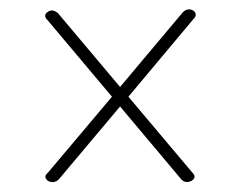

<svg xmlns="http://www.w3.org/2000/svg" viewBox="-20 -541 506 403"><path d="M80.5 -161.5Q70 -170 80.5 -178.5L215 -338L80 -498.5Q69 -509 81 -516.5Q90.5 -523 102 -513L232 -358.5L364 -515.5Q374 -525 385.5 -519Q396 -510.5 386 -501L249.5 -338L383.5 -179Q393.5 -169.5 383 -162Q370 -155 361 -164L232 -317.5L103 -164Q92.5 -155 80.5 -161.5Z"/></svg>

Font: Fraunces 9pt Thin
Style: Regular
Weight: 100
Version: Version 1.000;[b76b70a41]